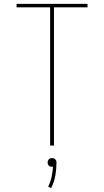

<svg xmlns="http://www.w3.org/2000/svg" viewBox="-20 -755 540 996"><path d="M240 0V-717H66V-735H434V-717H260V0ZM245 221 230 213Q242 189 247.5 163Q253 137 255 110H250Q245 110 241 109Q237 108 233.5 104.5Q230 101 228.5 96.5Q227 92 227 88Q227 83 228.5 79Q230 75 233.5 71.5Q237 68 241 66.5Q245 65 250 65Q255 65 259 66.5Q263 68 266.5 71.5Q270 75 271.5 79Q273 83 273 88Q273 122 267 156Q261 190 245 221Z"/></svg>

Font: Iosevka SS18 Thin
Style: Regular
Weight: 100
Monospace: yes
Designer: Belleve Invis
Foundry: Belleve Invis
Version: Version 25.1.1; ttfautohint (v1.8.4)